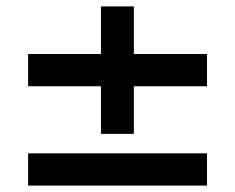

<svg xmlns="http://www.w3.org/2000/svg" viewBox="-20 -581 735 601"><path d="M296 -162H399V-311H628V-412H399V-561H296V-412H68V-311H296ZM68 0H628V-101H68Z"/></svg>

Font: Swile Sans
Style: Bold
Weight: 700
Designer: Lord
Foundry: Lord
Version: Version 1.477;FEAKit 1.0